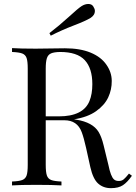

<svg xmlns="http://www.w3.org/2000/svg" viewBox="-20 -956 700 990"><path d="M456.1 -522Q456.1 -604 417 -646Q377.9 -688 290 -688Q258.8 -687.5 243.2 -680.7Q227.5 -673.8 221.7 -655.8Q215.8 -637.7 215.8 -602.1V-356H283.2Q409.2 -356 441.4 -435.1Q456.1 -471.2 456.1 -522ZM556.2 -538.6Q556.6 -494.1 538.1 -454.1Q519.5 -414.1 475.6 -382.8Q431.6 -351.6 361.8 -340.8L374 -338.9Q458 -325.2 488.3 -275.9Q503.9 -250 514.2 -207L539.1 -105Q550.8 -46.4 567.4 -31.2Q576.2 -22.9 591.8 -22.9Q606.9 -22.5 617.7 -31.2Q628.4 -40 645 -61L660.2 -49.8Q636.7 -16.1 613.8 -1Q590.8 14.2 551.8 14.2Q512.7 14.2 485.8 -9.8Q459.5 -33.7 445.8 -94.2L423.8 -193.8Q412.1 -246.1 401.4 -274.4Q378.4 -336.4 311 -335.9H215.8V-106Q215.8 -68.4 221.7 -51.3Q227.5 -34.2 244.1 -27.8Q260.7 -21.5 296.9 -20V0Q251 -2.9 167.5 -2.9Q84 -2.9 42 0V-20Q78.1 -21.5 94.7 -27.8Q111.3 -34.2 117.2 -51.3Q123 -68.4 123 -106V-602.1Q123 -639.6 117.2 -656.7Q111.3 -673.8 94.7 -680.2Q78.1 -686.5 42 -688V-708Q84 -705.1 164.1 -705.1L314.9 -707Q393.1 -707 447.3 -684.6Q501.5 -662.1 528.8 -622.1Q556.2 -583 556.2 -538.6ZM460.9 -922.9Q469.2 -910.2 469.2 -900.4Q469.7 -877.9 446.3 -863.3Q422.9 -848.6 360.4 -824.7Q297.9 -800.8 241.7 -772L234.9 -785.2Q285.6 -824.2 334.5 -868.7Q382.8 -913.1 400.4 -924.3Q418 -935.5 435.5 -935.5Q453.1 -935.5 460.9 -922.9Z"/></svg>

Font: PlayfairDisplay-Regular
Style: Regular
Weight: 400
Designer: Claus Eggers Sørensen
Foundry: Claus Eggers Sørensen
Version: Version 1.002;PS 001.002;hotconv 1.0.70;makeotf.lib2.5.58329